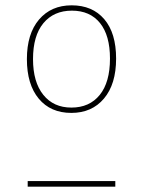

<svg xmlns="http://www.w3.org/2000/svg" viewBox="-20 -701 540 721"><path d="M249 -681Q327 -681 371.5 -629Q416 -577 416 -481Q416 -385 370.5 -331Q325 -277 248 -277Q170 -277 125.5 -330.5Q81 -384 81 -479Q81 -574 126.5 -627.5Q172 -681 249 -681ZM104 -479Q104 -393 142.5 -345Q181 -297 248 -297Q316 -297 354.5 -344.5Q393 -392 393 -481Q393 -568 355.5 -614.5Q318 -661 250 -661Q182 -661 143 -614Q104 -567 104 -479ZM84 0V-21H413V0Z"/></svg>

Font: FiraGO Thin
Style: Regular
Weight: 100
Designer: bBox Type
Foundry: bBox Type GmbH
Version: Version 1.001;PS 001.001;hotconv 1.0.88;makeotf.lib2.5.64775